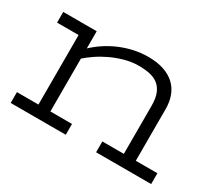

<svg xmlns="http://www.w3.org/2000/svg" viewBox="-97 -665 950 849"><g transform="rotate(30 378.0 -240.5)"><path d="M22.9 -464.8H193.8V-377Q216.8 -398.9 245.1 -417.7Q273.4 -436.5 306.2 -450.7Q338.9 -464.8 375 -472.9Q411.1 -481 449.2 -481Q494.6 -481 528.6 -469.5Q562.5 -458 585 -437Q607.4 -416 618.7 -386Q629.9 -356 629.9 -318.8V-55.2H740.2V0H459V-55.2H568.8V-300.8Q568.8 -337.9 559.3 -362.1Q549.8 -386.2 532.2 -400.4Q514.6 -414.6 489.5 -420.2Q464.4 -425.8 433.1 -425.8Q396.5 -425.8 361.3 -416Q326.2 -406.2 295.2 -391.6Q264.2 -377 238 -359.1Q211.9 -341.3 193.8 -325.2V-55.2H304.2V0H22.9V-55.2H132.8V-410.2H22.9Z"/></g></svg>

Font: Stint Ultra Expanded
Style: Regular
Weight: 400
Width: 7
Designer: Astigmatic (AOETI)
Foundry: Astigmatic (AOETI)
Version: Version 1.000